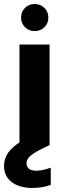

<svg xmlns="http://www.w3.org/2000/svg" viewBox="-33 -723 332 957"><path d="M64 0V-501H214V0ZM139 -568Q111 -568 91.5 -587.5Q72 -607 72 -635Q72 -664 91.5 -683.5Q111 -703 139 -703Q169 -703 188.5 -683.5Q208 -664 208 -635Q208 -607 188.5 -587.5Q169 -568 139 -568ZM128 214Q89 214 57 202Q25 190 6 165.5Q-13 141 -13 104Q-13 76 0.5 50Q14 24 47 -1Q80 -26 139 -50L182 -69L214 0L165 24Q129 43 114 58Q99 73 99 91Q99 108 111.5 118Q124 128 147 128Q162 128 181 124Q200 120 220 113V199Q200 206 176.5 210Q153 214 128 214Z"/></svg>

Font: DM Sans 18pt Black
Style: Regular
Weight: 900
Designer: Colophon Foundry, Jonny Pinhorn
Foundry: Colophon Foundry
Version: Version 4.004;gftools[0.9.30]